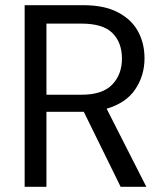

<svg xmlns="http://www.w3.org/2000/svg" viewBox="-20 -720 634 740"><path d="M75 0V-700H301Q382 -700 434.5 -672.5Q487 -645 512 -599Q537 -553 537 -495Q537 -429 501.5 -376Q466 -323 391 -301L544 0H445L303 -289H297H159V0ZM159 -355H295Q375 -355 412.5 -394Q450 -433 450 -494Q450 -556 413.5 -592.5Q377 -629 294 -629H159Z"/></svg>

Font: DM Sans
Style: Regular
Weight: 400
Designer: Colophon Foundry, Jonny Pinhorn
Foundry: Colophon Foundry
Version: Version 4.004; ttfautohint (v1.8.4.7-5d5b)